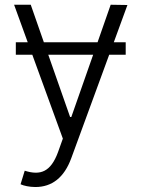

<svg xmlns="http://www.w3.org/2000/svg" viewBox="-20 -565 585 790"><path d="M497.2 -391H448.2L504.3 -544.4L435.4 -545.5L381.4 -391H160.5L106.5 -545.5H38L94.1 -391H45.1V-339.8H112.9L238.6 5.3L218.8 60.7C188.6 143.1 146 157.7 81.7 137.4L64.6 193.2C77.4 199.2 100.9 204.5 125.7 204.5C193.9 204.5 244 165.5 273.1 86.3L429.3 -339.8H497.2ZM363.3 -339.8 273.4 -83.5H268.5L178.6 -339.8Z"/></svg>

Font: Karasuma Gothic
Style: Light
Weight: 300
Designer: Rasmus Andersson / Ryoko Nishizuka
Foundry: rsms
Version: Version 1.00